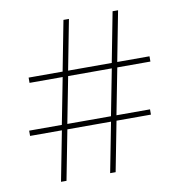

<svg xmlns="http://www.w3.org/2000/svg" viewBox="-80 -788 807 862"><g transform="rotate(-10 323.0 -357.0)"><path d="M467 -462H618V-486H471L515 -714H490L446 -486H247L291 -714H266L222 -486H67V-462H218L177 -251H28V-227H173L129 0H154L198 -227H397L353 0H378L422 -227H579V-251H426ZM202 -251 243 -462H442L401 -251Z"/></g></svg>

Font: Noto Sans Ethiopic Thin
Style: Regular
Weight: 100
Designer: Monotype Design Team
Foundry: Monotype Imaging Inc.
Version: Version 2.102